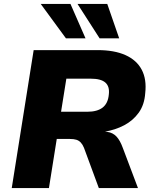

<svg xmlns="http://www.w3.org/2000/svg" viewBox="-20 -961 791 981"><path d="M40 0 152 -705H479Q564 -705 621 -679.5Q678 -654 704 -605Q730 -556 722 -485Q718 -426 689 -385.5Q660 -345 614.5 -321Q569 -297 514 -288L513 -289L529 -287Q557 -283 575.5 -263Q594 -243 608 -204L685 0H485L409 -206Q402 -223 392.5 -233Q383 -243 370 -247Q357 -251 337 -251H270L230 0ZM292 -390H426Q477 -390 504.5 -411.5Q532 -433 536 -478Q541 -519 518.5 -539Q496 -559 444 -559H319ZM489 -765 376 -941H528L589 -765ZM317 -765 188 -941H340L417 -765Z"/></svg>

Font: Nunito Sans 8pt Black
Style: Italic
Weight: 900
Italic angle: -9°
Version: Version 3.101;gftools[0.9.27]